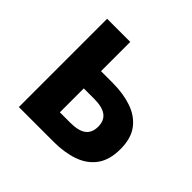

<svg xmlns="http://www.w3.org/2000/svg" viewBox="-142 -710 861 861"><g transform="rotate(45 288.5 -280.0)"><path d="M79.3 0V-559.8H226V-374.2H300.1Q367.5 -374.2 420.8 -355.9Q474 -337.6 504.6 -297Q535.1 -256.4 535.1 -189Q535.1 -120 504.6 -78.4Q474 -36.8 420.8 -18.4Q367.5 0 300.1 0ZM226 -113.3H291.4Q343.9 -113.3 368.6 -131.9Q393.3 -150.5 393.3 -189.8Q393.3 -227.5 368.6 -246.2Q343.9 -265 291.4 -265H226Z"/></g></svg>

Font: Noto Sans TC
Style: Regular
Weight: 100
Designer: Ryoko NISHIZUKA 西塚涼子 (kana, bopomofo & ideographs); Paul D. Hunt (Latin, Greek & Cyrillic); Sandoll Communications 산돌커뮤니
Foundry: Adobe
Version: Version 2.004;hotconv 1.0.118;makeotfexe 2.5.65603